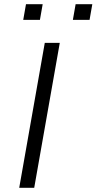

<svg xmlns="http://www.w3.org/2000/svg" viewBox="-20 -889 457 909"><path d="M71 0 192 -686H263L142 0ZM90 -795 103 -869H182L169 -795ZM325 -795 338 -869H417L404 -795Z"/></svg>

Font: Archivo Expanded ExtraLight
Style: Italic
Weight: 250
Width: 7
Italic angle: -10°
Designer: Hector Gatti
Foundry: Omnibus-Type
Version: Version 2.001